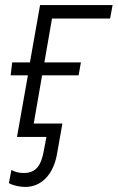

<svg xmlns="http://www.w3.org/2000/svg" viewBox="-20 -540 464 757"><path d="M25 130 15 182C35 193 61 197 80 197C143 197 191 148 205 66L226 -53H113L146 -243H290L299 -294H155L185 -467H414L424 -520H138L98 -294H28L22 -243H90L47 0H163L153 53C142 117 119 142 73 142C54 142 39 138 25 130Z"/></svg>

Font: Fixel Text 20240404 Light
Style: Italic
Weight: 300
Width: 4
Italic angle: -10°
Designer: AlfaBravo + MacPaw
Foundry: Kyrylo Tkachov, Marchela Mozhyna, Serhii Makarenko, Maria Weinstein, Zakhar Kryvoshyya
Version: Version 1.211;Glyphs 3.2 (3225)